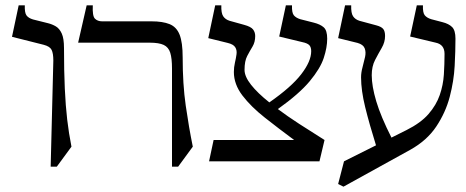

<svg xmlns="http://www.w3.org/2000/svg" viewBox="-20 -605 1748 720"><path d="M220 -425Q220 -338 223 -273Q226 -208 232 -156.5Q238 -105 248 -55L193 20H170L180 -378Q180 -405 173.5 -418Q167 -431 144 -437L25 -467L50 -585H73Q72 -557 79.5 -547Q87 -537 104 -532L160 -518Q176 -514 189.5 -506Q203 -498 211.5 -479.5Q220 -461 220 -425Z M665 -390Q665 -289 676.5 -209Q688 -129 703 -55L648 20H625V-348Q625 -386 618.5 -407Q612 -428 594 -436.5Q576 -445 541 -445H273L305 -585H328Q326 -545 336 -535Q346 -525 363 -525H548Q590 -525 616 -514.5Q642 -504 653.5 -475Q665 -446 665 -390Z M1207 -460Q1207 -427 1194 -387.5Q1181 -348 1141.5 -300.5Q1102 -253 1022 -196Q1058 -169 1102 -140.5Q1146 -112 1197 -80L1178 0H764L781 -80H1083Q1025 -123 973 -164Q921 -205 889 -247Q857 -289 857 -335Q857 -353 861 -370Q865 -387 867 -402Q869 -417 862 -428Q855 -439 834 -444L761 -462L787 -585H810Q809 -556 817 -544Q825 -532 841 -527L895 -512Q921 -505 929 -494.5Q937 -484 937 -470Q937 -447 927 -430.5Q917 -414 907 -395Q897 -376 897 -343Q897 -318 921.5 -287Q946 -256 990 -221Q1072 -278 1109.5 -326.5Q1147 -375 1147 -413Q1147 -428 1140 -435.5Q1133 -443 1114 -447L1027 -468L1052 -585H1075Q1074 -557 1082 -547.5Q1090 -538 1106 -533L1157 -520Q1181 -514 1194 -502.5Q1207 -491 1207 -460Z M1597 -533 1639 -522Q1663 -516 1675.5 -503.5Q1688 -491 1688 -460Q1688 -415 1685 -358Q1682 -301 1666.5 -242Q1651 -183 1616 -130.5Q1581 -78 1518 -43L1268 95L1248 85L1270 0L1390 -60Q1365 -140 1349.5 -203Q1334 -266 1334 -315Q1334 -333 1339.5 -353Q1345 -373 1349 -391.5Q1353 -410 1347.5 -424Q1342 -438 1321 -444L1248 -462L1274 -585H1297Q1296 -556 1304 -544Q1312 -532 1328 -527L1391 -510Q1410 -505 1417 -496.5Q1424 -488 1424 -470Q1424 -447 1411.5 -425.5Q1399 -404 1386.5 -380Q1374 -356 1374 -323Q1374 -282 1391 -225Q1408 -168 1448 -89L1504 -117Q1558 -144 1587 -177.5Q1616 -211 1629 -248.5Q1642 -286 1644.5 -325.5Q1647 -365 1647 -403Q1647 -438 1614 -445L1518 -468L1543 -585H1566Q1565 -557 1573 -547.5Q1581 -538 1597 -533Z"/></svg>

Font: Bona Nova SC
Style: Regular
Weight: 400
Designer: Mateusz Machalski
Foundry: Capitalics
Version: Version 4.001; ttfautohint (v1.8.4.7-5d5b)